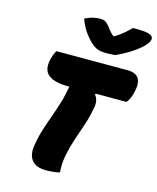

<svg xmlns="http://www.w3.org/2000/svg" viewBox="-138 -1052 948 1156"><g transform="rotate(15 336.0 -474.0)"><path d="M346 0Q324 5 303 7Q282 9 260 9Q198 9 171.5 -25Q145 -59 155 -118Q164 -173 179 -220.5Q194 -268 210.5 -313Q227 -358 242 -407Q257 -456 267 -514H255Q174 -514 136 -544Q98 -574 114 -641Q123 -681 137 -700H580Q683 -700 654 -582Q644 -538 623 -514H432L428 -508Q442 -492 445.5 -470Q449 -448 441 -415Q431 -362 413.5 -312Q396 -262 379 -210.5Q362 -159 351 -103Q346 -75 345 -50.5Q344 -26 346 0ZM485 -769Q473 -768 458 -767Q443 -766 432 -766Q400 -766 378.5 -772.5Q357 -779 333 -801Q305 -827 283 -859.5Q261 -892 247 -933Q295 -957 339 -957Q362 -957 374.5 -949.5Q387 -942 399 -926Q408 -914 417.5 -902Q427 -890 444 -876H449Q485 -898 508 -918.5Q531 -939 546 -954H565Q633 -954 654 -943Q675 -932 671 -916Q670 -906 661.5 -893Q653 -880 636 -864Q605 -836 564.5 -811Q524 -786 485 -769Z"/></g></svg>

Font: Recursive Sn Csl St Blk
Style: Italic
Weight: 900
Italic angle: -15°
Version: Version 1.079;hotconv 1.0.112;makeotfexe 2.5.65598; ttfautoh